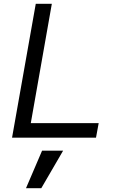

<svg xmlns="http://www.w3.org/2000/svg" viewBox="-20 -720 640 1004"><path d="M43 0 167 -700H251L141 -76H496L482 0ZM116 264 200 68H310L196 264Z"/></svg>

Font: DM Mono
Style: Italic
Weight: 400
Italic angle: -10°
Designer: Colophon Foundry
Foundry: Colophon Foundry
Version: Version 1.000; ttfautohint (v1.8.2.53-6de2)